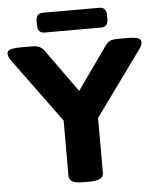

<svg xmlns="http://www.w3.org/2000/svg" viewBox="-61 -916 793 967"><g transform="rotate(-5 335.5 -432.0)"><path d="M320 2Q282 2 265.5 -7.5Q249 -17 249 -35V-316L11 -641Q3 -652 0 -660.5Q-3 -669 -3 -676Q-3 -691 14.5 -696.5Q32 -702 69 -702H121Q146 -702 160 -695.5Q174 -689 187 -671L340 -458L491 -671Q504 -689 516.5 -695.5Q529 -702 559 -702H602Q639 -702 656.5 -696.5Q674 -691 674 -676Q674 -669 671 -660.5Q668 -652 660 -641L423 -314V-35Q423 -17 406 -7.5Q389 2 352 2ZM192 -766Q157 -766 157 -806V-826Q157 -866 192 -866H478Q513 -866 513 -826V-806Q513 -766 478 -766Z"/></g></svg>

Font: Asap Expanded ExtraBold
Style: Regular
Weight: 800
Width: 7
Designer: Pablo Cosgaya
Foundry: Omnibus-Type
Version: Version 3.001; ttfautohint (v1.8.4.7-5d5b)